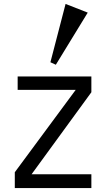

<svg xmlns="http://www.w3.org/2000/svg" viewBox="-20 -962 545 982"><path d="M55.7 0ZM265.6 -630.9 237.8 -643.6 315.4 -941.9 428.7 -897.5ZM447.3 -570.8V-490.2L141.6 -70.8H447.3V0H55.7V-81.1L367.2 -502.4H70.3V-570.8Z"/></svg>

Font: Dhyana
Style: Regular
Weight: 400
Foundry: Vernon Adams
Version: Version 1.002; ttfautohint (v0.8.51-6076)